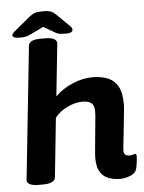

<svg xmlns="http://www.w3.org/2000/svg" viewBox="-60 -942 751 998"><g transform="rotate(-5 315.5 -443.5)"><path d="M527 8Q488 8 459 -5.5Q430 -19 416.5 -51Q403 -83 408 -139L425 -318Q426 -327 426.5 -334.5Q427 -342 427 -355Q427 -384 412 -396.5Q397 -409 365 -409Q327 -409 286 -389Q245 -369 221 -338L189 -30Q185 2 125 2H98Q68 2 53.5 -7.5Q39 -17 41 -29L114 -722Q117 -754 177 -754H205Q235 -754 249 -744.5Q263 -735 262 -723L233 -448Q271 -486 324 -508.5Q377 -531 428 -531Q472 -531 506 -518Q540 -505 559.5 -472Q579 -439 579 -380Q579 -368 578 -357Q577 -346 576 -334L556 -147Q554 -126 561.5 -117.5Q569 -109 585 -109Q596 -109 603.5 -112Q611 -115 614 -115Q622 -115 622 -103Q622 -99 621 -84.5Q620 -70 615 -44Q610 -16 581.5 -4Q553 8 527 8ZM73 -769Q49 -769 41 -773.5Q33 -778 33 -784Q33 -788 36.5 -793.5Q40 -799 53 -809L129 -872Q145 -885 159 -890Q173 -895 202 -895Q231 -895 244 -889.5Q257 -884 270 -871L333 -809Q344 -799 345.5 -793.5Q347 -788 347 -786Q347 -780 340 -774.5Q333 -769 307 -769Q292 -769 280 -770.5Q268 -772 257 -779L196 -814L128 -781Q112 -773 100 -771Q88 -769 73 -769Z"/></g></svg>

Font: Asap Semi Expanded Semi Expanded Regular
Style: Bold Italic
Weight: 700
Width: 6
Italic angle: -6°
Designer: Pablo Cosgaya
Foundry: Omnibus-Type
Version: Version 3.001; ttfautohint (v1.8.4.7-5d5b)